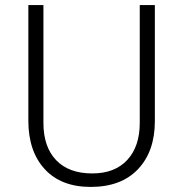

<svg xmlns="http://www.w3.org/2000/svg" viewBox="-20 -734 729 764"><path d="M596.2 -713.9V-252Q596.2 -131.8 529.3 -61Q462.4 9.8 340.8 9.8Q223.1 9.8 158 -61Q92.8 -131.8 92.8 -253.9V-713.9H152.8V-245.1Q152.8 -149.4 203.4 -96.7Q253.9 -43.9 347.2 -43.9Q437 -43.9 486.6 -97.7Q536.1 -151.4 536.1 -245.1V-713.9Z"/></svg>

Font: Droid Sans TV
Style: Regular
Weight: 300
Version: Version 1.00